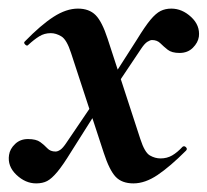

<svg xmlns="http://www.w3.org/2000/svg" viewBox="-30 -415 482 446"><path d="M280 11Q253 11 238.5 -4.5Q224 -20 211 -60L135 -292Q125 -323 112.5 -330.5Q100 -338 88 -338Q73 -338 61 -330.5Q49 -323 36 -311Q33 -307 28.5 -311.5Q24 -316 28 -319Q65 -357 94.5 -376Q124 -395 151 -395Q177 -395 192 -380Q207 -365 220 -325L296 -92Q306 -61 318 -54Q330 -47 343 -47Q358 -47 370 -54Q382 -61 394 -74Q398 -77 402 -73Q406 -69 402 -65Q365 -28 336 -8.5Q307 11 280 11ZM54 11Q29 11 8 -9Q-13 -29 -9 -55Q-7 -69 5 -80.5Q17 -92 35 -92Q54 -92 63.5 -85Q73 -78 80 -70.5Q87 -63 99 -63Q104 -63 110 -67Q116 -71 124 -83L204 -201L214 -187L135 -62Q116 -31 103 -15.5Q90 0 79.5 5.5Q69 11 54 11ZM219 -184 208 -198 288 -323Q307 -354 319.5 -369Q332 -384 343 -389.5Q354 -395 368 -395Q393 -395 414 -375.5Q435 -356 432 -330Q430 -316 418 -304Q406 -292 387 -292Q369 -292 359.5 -299.5Q350 -307 342.5 -314.5Q335 -322 323 -322Q319 -322 312.5 -318Q306 -314 298 -302Z"/></svg>

Font: Cormorant Infant Light
Style: Bold Italic
Weight: 700
Italic angle: -10°
Version: Version 4.001